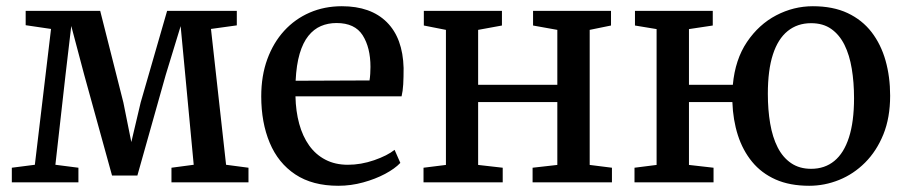

<svg xmlns="http://www.w3.org/2000/svg" viewBox="-20 -586 2912 617"><path d="M18 0V-47L92 -56.5L144 -493L62.5 -505V-551H302L376.5 -256.5L402 -129.5L432 -256.5L517 -551H741V-504.5L658 -493L706.5 -56.5L778.5 -47V0H531V-47L602.5 -56.5L575.5 -343.5L560.5 -502L512.5 -345L421.5 -22H340L250.5 -346L209 -502.5L190.5 -345L158 -56.5L232 -47V0Z M1067 11Q984 11 929 -25.5Q874 -62 846.8 -127Q819.5 -192 819.5 -276.5Q819.5 -342.5 839 -395.8Q858.5 -449 893.2 -487Q928 -525 975.2 -545.5Q1022.5 -566 1078.5 -566Q1171.5 -566 1223 -514.8Q1274.5 -463.5 1277 -367.5Q1277 -337.5 1275.8 -315.2Q1274.5 -293 1270.5 -276.5H929.5Q930.5 -228.5 941.5 -188.2Q952.5 -148 973.5 -118.5Q994.5 -89 1025.8 -72.8Q1057 -56.5 1098 -56.5Q1140 -56.5 1182.5 -71.2Q1225 -86 1248 -104.5L1266.5 -62.5Q1249 -44 1217.5 -27.2Q1186 -10.5 1147 0.2Q1108 11 1067 11ZM930 -326.5 1167.5 -327.5Q1169 -336.5 1169.8 -349Q1170.5 -361.5 1170.5 -371Q1170.5 -433 1145.5 -472.5Q1120.5 -512 1061.5 -512Q1034 -512 1011.2 -502.2Q988.5 -492.5 971 -470.8Q953.5 -449 943 -413.5Q932.5 -378 930 -326.5Z M1341 0V-47L1413 -56V-490L1342 -504V-551H1593V-504L1516.5 -490V-313.5H1771V-490L1693 -504V-551H1943.5V-504L1875 -490V-56L1946.5 -47V0H1691.5V-47L1771 -56V-258H1516.5V-56L1595.5 -47V0Z M2580.5 11Q2518 11 2472.5 -9.2Q2427 -29.5 2397 -66Q2367 -102.5 2351.2 -151.5Q2335.5 -200.5 2333.5 -258H2194V-56L2273 -47V0H2019V-47L2090 -56V-492.5L2020.5 -504V-551H2270.5V-504L2194 -492.5V-313.5H2335Q2342.5 -395 2380.5 -451.2Q2418.5 -507.5 2474.5 -536.8Q2530.5 -566 2592 -566Q2657 -566 2703.8 -544Q2750.5 -522 2780.8 -482.8Q2811 -443.5 2825.8 -391.2Q2840.5 -339 2840.5 -278.5Q2840.5 -208 2818.8 -154.2Q2797 -100.5 2760 -63.5Q2723 -26.5 2676.5 -7.8Q2630 11 2580.5 11ZM2586.5 -43.5Q2630.5 -43.5 2661.2 -68.8Q2692 -94 2708.2 -144.5Q2724.5 -195 2724.5 -270.5Q2724.5 -321.5 2717.2 -365.2Q2710 -409 2693.8 -441.8Q2677.5 -474.5 2651.2 -493Q2625 -511.5 2586.5 -511.5Q2542.5 -511.5 2511.2 -486.2Q2480 -461 2463.8 -411Q2447.5 -361 2447.5 -284.5Q2447.5 -233 2455 -189Q2462.5 -145 2479 -112.5Q2495.5 -80 2522.2 -61.8Q2549 -43.5 2586.5 -43.5Z"/></svg>

Font: Merriweather 28pt
Style: Regular
Weight: 400
Version: Version 2.100